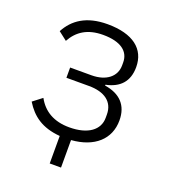

<svg xmlns="http://www.w3.org/2000/svg" viewBox="-124 -615 746 846"><g transform="rotate(20 249.0 -192.0)"><path d="M206 11C121 4 73 -32 38 -89L81 -122C110 -69 159 -39 232 -39C320 -39 369 -77 369 -133V-149C369 -208 325 -240 252 -240H146V-288H246C315 -288 358 -323 358 -375V-389C358 -440 318 -473 234 -473C161 -473 116 -443 88 -392L48 -423C80 -483 137 -524 236 -524C357 -524 419 -473 419 -389C419 -321 382 -283 318 -270V-266C390 -255 430 -214 430 -143C430 -55 366 3 259 11V140H206Z"/></g></svg>

Font: Plexus Sans Light
Style: Regular
Weight: 300
Version: Version 2.001;PS 002.001;hotconv 1.0.70;makeotf.lib2.5.58329